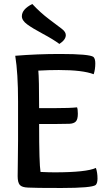

<svg xmlns="http://www.w3.org/2000/svg" viewBox="-20 -935 531 957"><path d="M141 -915Q181 -872 225 -839Q269 -806 288.5 -791Q308 -776 308 -760Q308 -737 276 -716Q245 -739 193.5 -766.5Q142 -794 115.5 -813.5Q89 -833 89 -854Q89 -889 141 -915ZM171 -583Q175 -544 175 -396H250Q330 -396 364 -400Q368 -391 368 -368Q368 -340 358 -329.5Q348 -319 326 -318Q301 -317 259 -317H175Q175 -118 182 -78Q224 -76 251 -76Q411 -76 458 -98Q466 -75 466 -45Q466 -22 457 -13Q438 2 286 2Q150 2 120 0Q89 -1 78.5 -13.5Q68 -26 68 -57Q68 -76 69 -139Q70 -202 70 -236V-430Q70 -570 56 -657Q165 -666 279 -666Q427 -666 446 -651Q455 -642 455 -619Q455 -589 447 -565Q392 -586 273 -586Q225 -586 171 -583Z"/></svg>

Font: Overlock
Style: Bold
Weight: 700
Designer: Dario Muhafara
Foundry: Dario Manuel Muhafara
Version: Version 1.001